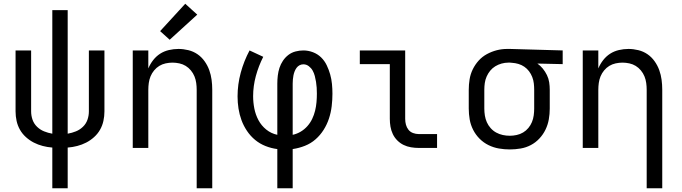

<svg xmlns="http://www.w3.org/2000/svg" viewBox="-20 -789 3640 1024"><path d="M259 215V-2Q233 -4 208 -10.5Q183 -17 160.5 -28.5Q138 -40 118.5 -57.5Q99 -75 86.5 -97Q74 -119 68.5 -144Q63 -169 63 -195V-520H146V-195Q146 -172 153.5 -150.5Q161 -129 177.5 -113Q194 -97 215 -88.5Q236 -80 259 -76V-735H341V-76Q364 -80 385 -88.5Q406 -97 422.5 -113Q439 -129 446.5 -150.5Q454 -172 454 -195V-520H537V-195Q537 -169 531.5 -144Q526 -119 513.5 -97Q501 -75 481.5 -57.5Q462 -40 439.5 -28.5Q417 -17 392 -10.5Q367 -4 341 -2V215Z M1029 215V-310Q1029 -328 1026.5 -346.5Q1024 -365 1017 -382Q1010 -399 998 -413.5Q986 -428 970.5 -437.5Q955 -447 936.5 -451Q918 -455 900 -455Q882 -455 863.5 -451Q845 -447 829.5 -437.5Q814 -428 802 -413.5Q790 -399 783 -382Q776 -365 773.5 -346.5Q771 -328 771 -310V0H688V-520H771V-424Q781 -448 797 -468.5Q813 -489 834 -502.5Q855 -516 880.5 -522Q906 -528 932 -528Q958 -528 984.5 -521.5Q1011 -515 1033 -500Q1055 -485 1071 -462.5Q1087 -440 1096 -415Q1105 -390 1108.5 -363.5Q1112 -337 1112 -310V215ZM885 -577 834 -623 968 -769 1032 -711Z M1459 215V6Q1427 2 1396.5 -10Q1366 -22 1341 -42.5Q1316 -63 1297.5 -90.5Q1279 -118 1268 -148Q1257 -178 1252 -210Q1247 -242 1247 -275Q1247 -339 1264 -401.5Q1281 -464 1311 -520L1384 -486Q1359 -437 1344.5 -383.5Q1330 -330 1330 -276Q1330 -243 1336.5 -210Q1343 -177 1358.5 -148Q1374 -119 1400 -98Q1426 -77 1459 -70V-343Q1459 -364 1461.5 -385.5Q1464 -407 1470.5 -427Q1477 -447 1489 -465Q1501 -483 1518 -496Q1535 -509 1556 -514.5Q1577 -520 1598 -520Q1624 -520 1649 -510.5Q1674 -501 1692.5 -483Q1711 -465 1722.5 -441Q1734 -417 1741 -392Q1748 -367 1750.5 -341Q1753 -315 1753 -289Q1753 -256 1749 -222.5Q1745 -189 1734.5 -157Q1724 -125 1706 -96.5Q1688 -68 1663 -46Q1638 -24 1606.5 -11.5Q1575 1 1541 6V215ZM1541 -70Q1564 -75 1584 -87Q1604 -99 1619.5 -116.5Q1635 -134 1645 -155Q1655 -176 1660.5 -198.5Q1666 -221 1668 -244Q1670 -267 1670 -290Q1670 -306 1669 -321.5Q1668 -337 1665.5 -352.5Q1663 -368 1659 -383.5Q1655 -399 1647.5 -412.5Q1640 -426 1627 -436Q1614 -446 1598 -446Q1587 -446 1577.5 -441Q1568 -436 1561.5 -427Q1555 -418 1551 -407.5Q1547 -397 1545 -386.5Q1543 -376 1542 -365Q1541 -354 1541 -343Z M2213 0Q2193 0 2172 -3.5Q2151 -7 2132.5 -16Q2114 -25 2099 -40Q2084 -55 2075 -74Q2066 -93 2062.5 -113.5Q2059 -134 2059 -155V-447H1899V-520H2141V-155Q2141 -139 2145 -124Q2149 -109 2158.5 -97Q2168 -85 2183 -79.5Q2198 -74 2213 -74H2311V0Z M2699 8Q2670 8 2641 3Q2612 -2 2585.5 -15Q2559 -28 2538 -49Q2517 -70 2503.5 -96.5Q2490 -123 2485 -152Q2480 -181 2480 -210V-310Q2480 -338 2484.5 -366Q2489 -394 2501.5 -419.5Q2514 -445 2533 -466Q2552 -487 2577 -500.5Q2602 -514 2629 -521Q2656 -528 2685 -528Q2688 -528 2692 -528Q2696 -528 2700 -528L2981 -520V-447L2846 -450Q2862 -439 2875 -423Q2888 -407 2897 -388.5Q2906 -370 2909 -350Q2912 -330 2912 -310V-210Q2912 -181 2907 -152.5Q2902 -124 2889.5 -98Q2877 -72 2857 -50.5Q2837 -29 2811.5 -15.5Q2786 -2 2757 3Q2728 8 2699 8ZM2699 -65Q2717 -65 2735.5 -69Q2754 -73 2770 -82.5Q2786 -92 2798 -106.5Q2810 -121 2817 -138Q2824 -155 2826.5 -173.5Q2829 -192 2829 -210V-310Q2829 -327 2827 -344.5Q2825 -362 2818.5 -378.5Q2812 -395 2801.5 -409Q2791 -423 2776.5 -433Q2762 -443 2745 -448Q2728 -453 2711 -454L2700 -455Q2698 -455 2695.5 -455Q2693 -455 2691 -455Q2673 -455 2655 -450Q2637 -445 2621.5 -435.5Q2606 -426 2594.5 -412Q2583 -398 2575.5 -381Q2568 -364 2565.5 -346Q2563 -328 2563 -310V-210Q2563 -191 2566 -172.5Q2569 -154 2576.5 -137Q2584 -120 2597 -105.5Q2610 -91 2626.5 -82Q2643 -73 2661.5 -69Q2680 -65 2699 -65Z M3429 215V-310Q3429 -328 3426.5 -346.5Q3424 -365 3417 -382Q3410 -399 3398 -413.5Q3386 -428 3370.5 -437.5Q3355 -447 3336.5 -451Q3318 -455 3300 -455Q3282 -455 3263.5 -451Q3245 -447 3229.5 -437.5Q3214 -428 3202 -413.5Q3190 -399 3183 -382Q3176 -365 3173.5 -346.5Q3171 -328 3171 -310V0H3088V-520H3171V-424Q3181 -448 3197 -468.5Q3213 -489 3234 -502.5Q3255 -516 3280.5 -522Q3306 -528 3332 -528Q3358 -528 3384.5 -521.5Q3411 -515 3433 -500Q3455 -485 3471 -462.5Q3487 -440 3496 -415Q3505 -390 3508.5 -363.5Q3512 -337 3512 -310V215Z"/></svg>

Font: Iosevka Meiseki Sans
Style: Regular
Weight: 400
Monospace: yes
Designer: Belleve Invis
Foundry: Belleve Invis
Version: Version 11.2.6; ttfautohint (v1.8.4)